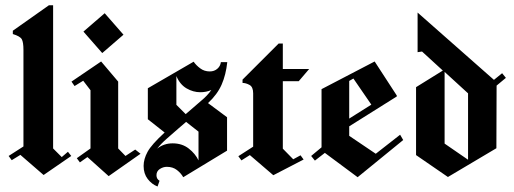

<svg xmlns="http://www.w3.org/2000/svg" viewBox="-20 -659 1937 723"><path d="M144.2 0 56.7 -75.8 24.2 -55.8 12.5 -71.7 68.3 -107.5V-470.8Q68.3 -500 62.1 -511.2Q55.8 -522.5 28.3 -530.8V-543.3L164.2 -639.2H180V-100L212.5 -67.5L235.8 -87.5L248.3 -71.7Z M365 -459.2 294.2 -540 374.2 -609.2 445 -528.3ZM389.2 4.2 309.2 -67.5 280.8 -47.5 269.2 -63.3 320.8 -100V-319.2L293.3 -355L260.8 -335L249.2 -351.7L360.8 -427.5L425 -351.7V-100L452.5 -71.7L489.2 -95.8L509.2 -80Z M573.3 43.3Q551.7 35 536.2 15Q520.8 -5 520.8 -34.2Q520.8 -60 535.8 -87.5Q550.8 -115 600 -160L536.7 -210V-326.7L709.2 -426.7Q718.3 -413.3 733.8 -401.7Q749.2 -390 770 -390Q786.7 -390 798.3 -400Q810 -410 811.7 -425H812.5H835.8Q830.8 -377.5 814.6 -340.4Q798.3 -303.3 763.3 -270.8L835 -217.5V-91.7L670 8.3Q661.7 -6.7 646.2 -18.8Q630.8 -30.8 608.3 -30.8Q594.2 -30.8 581.7 -22.5Q569.2 -14.2 569.2 0.8Q569.2 15 580.8 21.7ZM644.2 -264.2 679.2 -229.2 740 -281.7Q749.2 -289.2 758.3 -298.8Q767.5 -308.3 775.8 -320Q756.7 -311.7 734.2 -311.7Q707.5 -311.7 682.5 -326.2Q657.5 -340.8 644.2 -372.5ZM630 -119.2Q665.8 -119.2 690.8 -99.6Q715.8 -80 727.5 -55V-163.3L680.8 -200L650.8 -174.2Q629.2 -155 607.9 -136.7Q586.7 -118.3 571.7 -99.2Q596.7 -119.2 630 -119.2Z M1009.2 0.8 920.8 -75 889.2 -55 877.5 -70.8 933.3 -106.7V-307.5Q933.3 -331.7 919.6 -339.2Q905.8 -346.7 893.3 -346.7V-359.2L1029.2 -495H1045V-399.2H1144.2L1105 -353.3H1045V-99.2L1084.2 -59.2L1111.7 -74.2L1123.3 -58.3Z M1165.8 -54.2 1151.7 -71.7 1190.8 -104.2V-323.3L1390.8 -427.5L1474.2 -299.2V-295.8L1295 -183.3V-147.5L1395 -80L1486.7 -151.7L1498.3 -131.7L1326.7 8.3L1203.3 -83.3ZM1295 -354.2V-212.5L1378.3 -265L1310.8 -363.3Z M1666.7 7.5 1546.7 -75V-330.8L1647.5 -393.3L1569.2 -465L1552.5 -462.5V-611.7L1840 -358.3L1870.8 -383.3L1885 -365.8L1850 -336.7L1849.2 -100.8ZM1654.2 -118.3 1742.5 -57.5V-307.5L1654.2 -388.3Z"/></svg>

Font: Manufacturing Consent
Style: Regular
Weight: 400
Version: Version 3.000; ttfautohint (v1.8.4.7-5d5b)